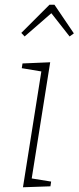

<svg xmlns="http://www.w3.org/2000/svg" viewBox="-20 -789 332 811"><path d="M84 -635 70 -650 189 -769H210L292 -648L274 -635L190 -742H207ZM77 2 157 -502 168 -485 72 -501 75 -521 192 -526 112 -23 103 -37 196 -22 193 -2Z"/></svg>

Font: Bitter Thin ExtraLight
Style: Italic
Weight: 250
Italic angle: -9°
Version: Version 2.002